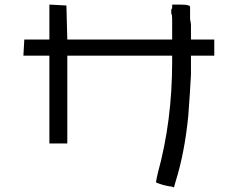

<svg xmlns="http://www.w3.org/2000/svg" viewBox="-20 -770 1040 837"><path d="M195.3 -750 269.5 -746.1 273.4 -597.7H730.5V-648.4V-668V-687.5Q730.5 -707 726.6 -710.9V-726.6Q726.6 -730.5 730.5 -734.4V-750H765.6Q796.9 -750 800.8 -746.1Q808.6 -746.1 808.6 -738.3Q808.6 -734.4 808.6 -710.9Q808.6 -699.2 808.6 -687.5L812.5 -664.1V-597.7H914.1V-527.3H812.5V-445.3Q808.6 -367.2 800.8 -265.6Q785.2 -105.5 746.1 19.5L738.3 46.9L726.6 43Q718.8 43 703.1 39.1L687.5 35.2L675.8 31.2Q660.2 27.3 660.2 23.4Q660.2 19.5 668 -15.6Q730.5 -242.2 730.5 -500V-527.3H273.4V-144.5H195.3V-527.3H82L85.9 -597.7H195.3Z"/></svg>

Font: 和音 by 宁静之雨，公众号njzyshare
Style: Regular
Weight: 400
Designer: Steve Matteson
Foundry: Ascender Corporation
Version: Version 6.00;June 8, 2018;FontCreator 11.0.0.2388 32-bit